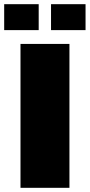

<svg xmlns="http://www.w3.org/2000/svg" viewBox="-47 -898 429 918"><path d="M51 0V-688H285V0ZM-27 -754V-878H138V-754ZM197 -754V-878H362V-754Z"/></svg>

Font: Saira Black
Style: Regular
Weight: 900
Designer: Hector Gatti with collaboration of the Omnibus-Type team
Foundry: Omnibus-Type
Version: Version 1.100; ttfautohint (v1.8.3)